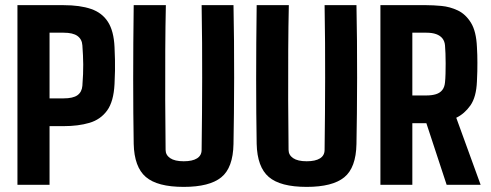

<svg xmlns="http://www.w3.org/2000/svg" viewBox="-20 -716 1901 744"><path d="M47.6 0V-696H226.5Q289.8 -696 332.8 -681.3Q375.7 -666.6 398.3 -631.2Q421 -595.8 423.8 -533.5Q425 -506.1 425.5 -484.8Q425.9 -463.5 425.6 -441.7Q425.3 -419.9 423.8 -390.5Q420.5 -322.7 395 -287.6Q369.4 -252.5 326.3 -239.9Q283.2 -227.2 226.4 -227.2H172V0ZM172 -334.8H226.4Q263 -334.8 280.1 -347Q297.2 -359.3 299.2 -383.5Q302.9 -432.4 302.5 -466.4Q302.2 -500.4 299.2 -540.3Q297.7 -563.9 280.2 -576.6Q262.8 -589.3 226.5 -589.3H172Z M691.8 8.2Q589.8 8.2 545 -30.3Q500.2 -68.8 498.1 -158.7Q497.1 -215 496.6 -278.1Q496.1 -341.1 496.1 -409.7Q496.1 -478.3 496.6 -550.4Q497.1 -622.4 498.1 -696H622.7Q620.9 -617.5 620.4 -522Q619.8 -426.6 620.2 -326.7Q620.7 -226.8 621.7 -135.2Q621.7 -115.3 639.4 -103.2Q657.2 -91.1 691.8 -91.1Q725.6 -91.1 743.4 -102.3Q761.3 -113.4 761.3 -135.4Q762.3 -210.6 762.8 -278.7Q763.3 -346.9 763.4 -413.5Q763.6 -480.1 763.1 -549.4Q762.6 -618.8 761.3 -696H884.8Q886.3 -629.5 886.8 -557.6Q887.3 -485.8 887.3 -414.2Q887.2 -342.7 886.5 -277.2Q885.8 -211.7 884.8 -158Q883.1 -65.9 837.4 -28.9Q791.8 8.2 691.8 8.2Z M1168.3 8.2Q1066.3 8.2 1021.5 -30.3Q976.7 -68.8 974.6 -158.7Q973.6 -215 973.1 -278.1Q972.6 -341.1 972.6 -409.7Q972.6 -478.3 973.1 -550.4Q973.6 -622.4 974.6 -696H1099.2Q1097.4 -617.5 1096.9 -522Q1096.3 -426.6 1096.7 -326.7Q1097.2 -226.8 1098.2 -135.2Q1098.2 -115.3 1115.9 -103.2Q1133.7 -91.1 1168.3 -91.1Q1202.1 -91.1 1219.9 -102.3Q1237.8 -113.4 1237.8 -135.4Q1238.8 -210.6 1239.3 -278.7Q1239.8 -346.9 1239.9 -413.5Q1240.1 -480.1 1239.6 -549.4Q1239.1 -618.8 1237.8 -696H1361.3Q1362.8 -629.5 1363.3 -557.6Q1363.8 -485.8 1363.8 -414.2Q1363.7 -342.7 1363 -277.2Q1362.3 -211.7 1361.3 -158Q1359.6 -65.9 1313.9 -28.9Q1268.3 8.2 1168.3 8.2Z M1454.1 0V-696H1632Q1658.4 -696 1690.8 -693Q1723.2 -690 1753.7 -675.7Q1784.1 -661.4 1804.8 -628.1Q1825.5 -594.8 1828.1 -533.8Q1829.1 -518 1829.5 -503.3Q1829.9 -488.6 1829.9 -473Q1829.9 -457.5 1829.6 -439.9Q1829.3 -422.3 1828.1 -400.6Q1825.7 -339.9 1802.8 -307.4Q1779.9 -275 1748 -259.7L1842.4 0H1710.7L1632.2 -238.5H1577.8V0ZM1577.8 -346.1H1631.9Q1653.7 -346.1 1669.4 -351Q1685 -355.9 1693.8 -367.1Q1702.7 -378.3 1704.4 -396.7Q1705.9 -410.9 1706.4 -430.3Q1706.9 -449.8 1706.9 -470.2Q1706.9 -490.6 1706.2 -509.2Q1705.4 -527.7 1704.4 -540.2Q1703 -556.3 1694.3 -567.3Q1685.6 -578.2 1670 -583.8Q1654.5 -589.3 1632 -589.3H1577.8Z"/></svg>

Font: Big Shoulders Text SC Thin
Style: Regular
Weight: 100
Designer: Patric King
Foundry: XO Type Co
Version: Version 2.002